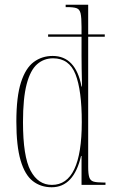

<svg xmlns="http://www.w3.org/2000/svg" viewBox="-20 -780 479 810"><path d="M198 10Q152 10 118.5 -16Q85 -42 67 -103Q49 -164 49 -267Q49 -372 68.5 -432.5Q88 -493 122.5 -518.5Q157 -544 202 -544Q299 -544 324 -415H326Q325 -461 324.5 -489.5Q324 -518 324 -544V-625H183V-635H324V-666Q324 -706 320 -723.5Q316 -741 303 -745.5Q290 -750 262 -750H257V-760H352V-635H422V-625H352V-76Q352 -47 356.5 -32.5Q361 -18 374.5 -14Q388 -10 415 -10H425V0H324V-122H322Q291 10 198 10ZM199 0Q325 0 325 -265Q325 -399 298.5 -466.5Q272 -534 204 -534Q165 -534 136.5 -509Q108 -484 92.5 -425Q77 -366 77 -265Q77 -120 109 -60Q141 0 199 0Z"/></svg>

Font: Noto Serif Display ExtraCondensed Thin
Style: Regular
Weight: 100
Width: 2
Designer: Monotype Design Team
Foundry: Monotype Imaging Inc.
Version: Version 2.009